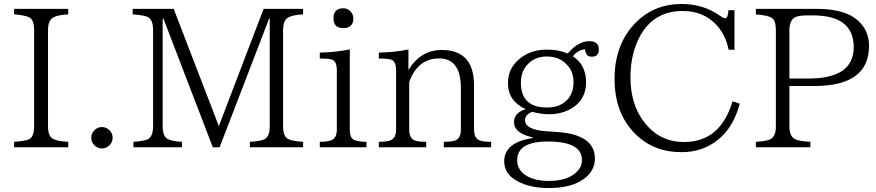

<svg xmlns="http://www.w3.org/2000/svg" viewBox="-20 -760 4462 978"><path d="M327.6 -9.8H51.8V-37.6Q105 -41 126 -49.8Q153.8 -61.5 153.8 -115.7V-606.9Q153.8 -658.7 128.9 -671.9Q106 -682.6 51.8 -687V-714.8H327.6V-687Q277.8 -683.6 256.8 -673.8Q224.6 -660.2 224.6 -606.9V-115.7Q224.6 -65.4 251.5 -51.8Q273.9 -40.5 327.6 -37.6Z M498.5 -112.8Q522 -112.8 537.6 -96.7Q553.7 -80.6 553.7 -58.1Q553.7 -36.1 537.6 -20Q521.5 -3.9 498.5 -3.9Q477.1 -3.9 460.9 -20Q444.8 -35.6 444.8 -58.1Q444.8 -80.6 460.9 -96.7Q477.1 -112.8 498.5 -112.8Z M1523.9 -9.8H1252.9V-37.6Q1305.7 -41 1325.2 -49.8Q1354 -62 1354 -117.7V-666H1351.1L1098.6 -9.8H1064L812.5 -665H808.6V-116.7Q808.6 -65.4 834.5 -51.8Q856.9 -40.5 906.7 -37.6V-9.8H659.7V-37.6Q708 -41 731 -49.8Q759.8 -63.5 759.8 -116.7V-605Q759.8 -659.2 733.9 -672.9Q716.3 -682.1 655.8 -687V-714.8H864.7L1094.7 -117.7L1322.8 -714.8H1523.9V-687Q1475.6 -684.1 1451.7 -672.9Q1421.9 -659.2 1421.9 -606V-117.7Q1421.9 -65.4 1447.8 -51.8Q1468.3 -41 1523.9 -37.6Z M1728.5 -717.8Q1750 -717.8 1764.6 -702.6Q1779.8 -687.5 1779.8 -666.5Q1779.8 -616.7 1728.5 -616.7Q1678.7 -616.7 1678.7 -666.5Q1678.7 -717.8 1728.5 -717.8ZM1846.7 -9.8H1608.9V-37.6Q1641.6 -37.6 1662.6 -43.9Q1695.8 -52.7 1695.8 -101.1V-399.9Q1695.8 -447.3 1671.9 -456.1Q1656.7 -461.9 1608.9 -461.9V-492.2Q1690.4 -493.7 1761.7 -508.3V-101.1Q1761.7 -56.2 1784.7 -46.9Q1807.1 -37.6 1846.7 -37.6Z M2481.4 -9.8H2240.7V-37.6Q2272.9 -37.6 2294.4 -43Q2327.6 -51.8 2327.6 -101.1V-311Q2327.6 -462.4 2216.8 -462.4Q2107.9 -462.4 2064.5 -342.3V-101.1Q2064.5 -55.2 2091.8 -44.9Q2111.3 -37.6 2150.9 -37.6V-9.8H1909.7V-37.6Q1945.3 -37.6 1964.8 -43.9Q1997.6 -52.7 1997.6 -101.1V-399.9Q1997.6 -447.3 1973.6 -456.1Q1957 -461.9 1909.7 -461.9V-492.2Q1995.6 -493.7 2060.5 -508.3V-403.3Q2122.1 -505.4 2231 -505.4Q2394.5 -505.4 2394.5 -325.2V-101.1Q2394.5 -55.7 2423.3 -44.9Q2441.4 -37.6 2481.4 -37.6Z M2871.6 -487.3Q2925.3 -550.3 2981.4 -550.3Q3030.3 -550.3 3030.3 -508.3Q3030.3 -471.2 2994.1 -471.2Q2961.9 -471.2 2960.4 -509.3Q2920.9 -504.4 2898.4 -473.1Q2965.3 -428.7 2965.3 -341.3Q2965.3 -250 2888.2 -206.1Q2839.8 -178.2 2777.3 -178.2Q2736.8 -178.2 2690.4 -190.4Q2654.3 -175.3 2654.3 -148.4Q2654.3 -98.6 2765.1 -91.3L2821.3 -87.4Q3010.3 -73.7 3010.3 47.9Q3010.3 111.3 2953.1 151.9Q2889.6 197.8 2776.4 197.8Q2677.7 197.8 2613.3 161.6Q2548.3 125.5 2548.3 62Q2548.3 -34.7 2693.4 -57.1V-60.1Q2598.1 -81.5 2598.1 -137.2Q2598.1 -186 2658.2 -204.1Q2567.4 -244.6 2567.4 -336.4Q2567.4 -417.5 2635.3 -467.3Q2689.9 -507.3 2766.1 -507.3Q2826.7 -507.3 2871.6 -487.3ZM2765.1 -472.2Q2707.5 -472.2 2670.4 -435.1Q2633.3 -398.4 2633.3 -338.4Q2633.3 -212.4 2766.1 -212.4Q2833.5 -212.4 2870.1 -252.4Q2901.4 -286.1 2901.4 -342.3Q2901.4 -397 2865.2 -433.1Q2827.6 -472.2 2765.1 -472.2ZM2770.5 -39.1Q2614.3 -39.1 2614.3 55.7Q2614.3 107.9 2664.1 136.7Q2707 161.6 2775.4 161.6Q2873 161.6 2919.4 113.8Q2944.3 88.9 2944.3 54.7Q2944.3 -39.1 2770.5 -39.1Z M3748 -231.9Q3716.3 -112.3 3638.2 -48.8Q3559.6 15.1 3451.2 15.1Q3309.1 15.1 3216.3 -77.6Q3110.4 -182.1 3110.4 -358.9Q3110.4 -535.2 3218.3 -645Q3313 -739.7 3452.1 -739.7Q3562 -739.7 3645 -681.2Q3665.5 -667 3673.3 -667Q3688.5 -667 3690.4 -708H3721.2V-506.8H3691.4Q3677.2 -578.6 3633.3 -628.9Q3565.9 -704.1 3457.5 -704.1Q3312 -704.1 3241.2 -578.1Q3191.4 -486.8 3191.4 -366.7Q3191.4 -223.1 3266.1 -131.8Q3343.3 -36.6 3464.4 -36.6Q3649.9 -36.6 3711.4 -244.1Z M3830.1 -714.8H4143.1Q4298.3 -714.8 4363.8 -641.6Q4406.7 -594.2 4406.7 -525.9Q4406.7 -321.8 4127 -321.8H4001V-115.7Q4001 -66.4 4028.8 -51.8Q4049.3 -40.5 4107.9 -37.6V-9.8H3830.1V-37.6Q3882.3 -41 3902.3 -49.8Q3932.1 -63.5 3932.1 -115.7V-605.5Q3932.1 -654.3 3913.1 -667.5Q3894.5 -682.1 3830.1 -686.5ZM4001 -359.9H4098.1Q4328.6 -359.9 4328.6 -519.5Q4328.6 -681.6 4121.1 -681.6H4089.8Q4063.5 -681.6 4042 -676.8Q4001 -666 4001 -605.5Z"/></svg>

Font: I.MingCP
Style: Regular
Weight: 400
Designer: I.Font Project
Version: Version 8.000; Sep 06, 2022